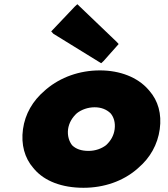

<svg xmlns="http://www.w3.org/2000/svg" viewBox="-20 -869 795 911"><path d="M524 -256C520 -226 506 -201 483 -180C462 -164 433 -153 400 -153C366 -153 340 -162 322 -180C308 -198 299 -225 303 -256C307 -286 323 -312 345 -332C367 -349 397 -360 429 -360C460 -360 485 -350 504 -332C520 -314 528 -287 524 -256ZM138 -72 144 -65C192 -10 273 22 376 22C475 22 563 -10 628 -65L637 -73C692 -120 728 -183 738 -256C748 -329 730 -391 689 -438L682 -446C632 -502 550 -535 454 -535C356 -535 267 -502 200 -446L191 -438C136 -391 99 -329 89 -256C79 -183 97 -119 138 -72ZM335 -838 223 -720 233 -709 460 -569 471 -579 543 -660 534 -670 347 -849Z"/></svg>

Font: Hussar Woodtype
Style: UltraObl
Weight: 900
Foundry: Cannot Into Space Fonts
Version: Version 1.07